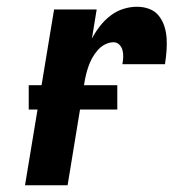

<svg xmlns="http://www.w3.org/2000/svg" viewBox="-20 -548 540 568"><path d="M54 0 140 -520H266L252 -434Q262 -453 275.5 -470.5Q289 -488 306.5 -501.5Q324 -515 344.5 -521.5Q365 -528 385 -528Q405 -528 422 -521.5Q439 -515 450 -501Q461 -487 466.5 -469.5Q472 -452 473 -433.5Q474 -415 472.5 -396Q471 -377 468 -358H342Q344 -368 344.5 -378.5Q345 -389 342.5 -399Q340 -409 333 -416Q326 -423 316 -423Q303 -423 290.5 -416.5Q278 -410 268.5 -399Q259 -388 252.5 -376Q246 -364 241.5 -351Q237 -338 234 -325Q231 -312 229 -299L180 0ZM65 -224V-296H327V-224Z"/></svg>

Font: Iosevka SS18 Extrabold
Style: Italic
Weight: 800
Italic angle: -9°
Monospace: yes
Designer: Belleve Invis
Foundry: Belleve Invis
Version: Version 25.1.1; ttfautohint (v1.8.4)